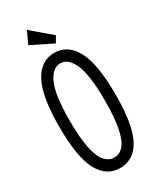

<svg xmlns="http://www.w3.org/2000/svg" viewBox="-204 -849 757 922"><g transform="rotate(-30 175.0 -388.5)"><path d="M175 11Q100 11 59.5 -63Q19 -137 19 -308Q19 -474 59.5 -550.5Q100 -627 175 -627Q250 -627 290.5 -550.5Q331 -474 331 -308Q331 -137 290.5 -63Q250 11 175 11ZM175 -47Q205 -47 226.5 -71.5Q248 -96 260 -153Q272 -210 272 -308Q272 -448 245.5 -508.5Q219 -569 175 -569Q131 -569 104 -508.5Q77 -448 77 -308Q77 -210 89.5 -153Q102 -96 124 -71.5Q146 -47 175 -47ZM205 -662 86 -721 117 -788 225 -696Z"/></g></svg>

Font: Inconsolata ExtraCondensed
Style: Regular
Weight: 400
Width: 2
Monospace: yes
Designer: Raph Levien, Cyreal, Brenton Simpson
Foundry: Raph Levien, Cyreal, Google
Version: Version 3.000; ttfautohint (v1.8.2.53-6de2)